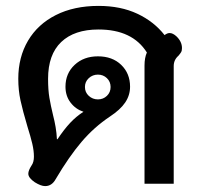

<svg xmlns="http://www.w3.org/2000/svg" viewBox="-20 -623 686 651"><path d="M470 -401Q470 -427 478 -445Q429 -523 314 -523Q232 -523 187.5 -480.5Q143 -438 143 -356Q143 -318 147.5 -291.5Q152 -265 160 -232Q165 -213 168.5 -192.5Q172 -172 173 -151H175Q197 -184 217.5 -206Q238 -228 263 -244Q236 -253 219 -275.5Q202 -298 202 -329Q202 -374 233 -403Q264 -432 312 -432Q361 -432 391 -403Q421 -374 421 -329Q421 -300 404.5 -275.5Q388 -251 353 -228Q299 -192 256.5 -142Q214 -92 169 -16Q156 8 133 8Q119 8 98 -5Q76 -20 76 -34Q76 -45 87 -62Q95 -73 95 -92Q95 -112 89.5 -135.5Q84 -159 73 -194Q57 -248 49.5 -282.5Q42 -317 42 -356Q42 -429 75 -485Q108 -541 169.5 -572Q231 -603 314 -603Q389 -603 445.5 -576.5Q502 -550 538 -504Q547 -511 555 -511Q566 -511 578 -500Q597 -482 597 -460Q597 -451 594 -446Q591 -441 585 -434Q569 -420 569 -399V0H470ZM355 -328Q355 -346 342.5 -358Q330 -370 312 -370Q294 -370 281 -358Q268 -346 268 -328Q268 -310 281 -298Q294 -286 312 -286Q330 -286 342.5 -298Q355 -310 355 -328Z"/></svg>

Font: Niramit Medium
Style: Regular
Weight: 500
Designer: Katatrad Aksorn Co.,Ltd.
Foundry: Cadson Demak Co.,Ltd.
Version: Version 1.000; ttfautohint (v1.6)